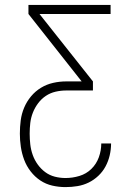

<svg xmlns="http://www.w3.org/2000/svg" viewBox="-20 -755 540 783"><path d="M247 8Q220 8 193.5 2Q167 -4 144.5 -19Q122 -34 105 -56Q88 -78 78.5 -103.5Q69 -129 65 -156Q61 -183 61 -210Q61 -237 64.5 -264Q68 -291 78.5 -316Q89 -341 106.5 -362Q124 -383 147 -397Q170 -411 196.5 -417Q223 -423 250 -423H313L96 -698V-735H431V-698H141L359 -423V-386H250Q228 -386 206.5 -381Q185 -376 167 -364Q149 -352 135.5 -334Q122 -316 114 -295.5Q106 -275 103.5 -253.5Q101 -232 101 -210Q101 -188 103.5 -166Q106 -144 113.5 -123Q121 -102 134 -84Q147 -66 164.5 -53Q182 -40 203.5 -34.5Q225 -29 247 -29Q276 -29 304 -37.5Q332 -46 352.5 -66Q373 -86 383 -113.5Q393 -141 393 -170H433Q433 -146 427.5 -122Q422 -98 410.5 -76.5Q399 -55 381 -38Q363 -21 341.5 -10.5Q320 0 296 4Q272 8 247 8Z"/></svg>

Font: Iosevka Term Curly Extralight
Style: Regular
Weight: 200
Designer: Belleve Invis
Foundry: Belleve Invis
Version: Version 32.3.0